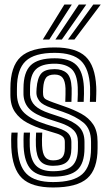

<svg xmlns="http://www.w3.org/2000/svg" viewBox="-20 -820 478 850"><path d="M215 -86Q176.8 -86 159 -106.4Q141.2 -126.8 139 -173.5Q138.5 -185 138.6 -201.5Q138.8 -218 139.8 -233H167Q165 -202 166.2 -175.5Q168 -140.2 179.4 -125.1Q190.8 -110 215 -110Q243 -110 255 -122.6Q267 -135.2 267 -164V-192Q267 -207.8 257.1 -215.9Q247.2 -224 230.5 -229L175 -246Q134.5 -258.5 100.6 -276.5Q66.8 -294.5 46.4 -324Q26 -353.5 26 -400V-429Q26 -526 71.5 -568Q117 -610 222 -610Q316.2 -610 358.9 -569.6Q401.5 -529.2 406 -436Q406.8 -420 406.2 -402.4Q405.8 -384.8 405 -369H377.8Q378.2 -382.8 378.9 -401Q379.5 -419.2 378.8 -434.5Q374.8 -515.8 338.4 -550.9Q302 -586 222 -586Q132.5 -586 93.8 -549.6Q55 -513.2 55 -429Q55 -422.8 54.9 -414.5Q54.8 -406.2 55 -400Q57 -348.8 88.5 -319.2Q120 -289.8 183.2 -270L237.5 -253Q270.8 -242.5 283.4 -227.8Q296 -213 296 -192V-164Q296 -122.2 277.1 -104.1Q258.2 -86 215 -86ZM215 -38Q148.5 -38 118.2 -68.9Q88 -99.8 84.5 -170.8Q84 -183.5 84.1 -202Q84.2 -220.5 85.5 -233H112.8Q111.8 -220.8 111.5 -203.2Q111.2 -185.8 111.8 -172.2Q114.5 -113.2 138.6 -87.6Q162.8 -62 215 -62Q274 -62 299.5 -85.8Q325 -109.5 325 -164V-192Q325 -224 305.9 -243.6Q286.8 -263.2 244.2 -277L191.8 -294Q135.2 -312.5 110.8 -337.1Q86.2 -361.8 84 -400Q83.8 -406.8 83.9 -415Q84 -423.2 84 -429Q84 -500.2 116.1 -531.1Q148.2 -562 222 -562Q287.8 -562 318 -532.2Q348.2 -502.5 351.5 -433.8Q352 -420.5 351.8 -404.9Q351.5 -389.2 350.5 -369H323.2Q324 -387.8 324.5 -402.4Q325 -417 324.2 -433.2Q321.5 -493.5 295.4 -515.8Q269.2 -538 222 -538Q163.8 -538 138.4 -512.6Q113 -487.2 113 -429Q113 -422.8 112.9 -414.4Q112.8 -406 113 -400Q115 -372 135 -352.5Q155 -333 200 -318L251.2 -301Q304.5 -283.5 329.2 -259.2Q354 -235 354 -192V-164Q354 -96.5 321.8 -67.2Q289.5 -38 215 -38ZM215 10Q120.5 10 77.5 -31.2Q34.5 -72.5 30 -168Q29.2 -183.8 29.4 -202.2Q29.5 -220.8 31 -233H58.2Q57 -221.5 56.8 -204Q56.5 -186.5 57.2 -169.5Q61.2 -86.2 97.9 -50.1Q134.5 -14 215 -14Q305 -14 344 -48.8Q383 -83.5 383 -164V-192Q383 -249.5 349.2 -277.4Q315.5 -305.2 258 -325L208.2 -342Q167.8 -356 155.8 -371.4Q143.8 -386.8 142 -400Q141 -405.8 141.2 -413.9Q141.5 -422 142 -429Q145.5 -474.5 162.2 -494.2Q179 -514 222 -514Q255.5 -514 275.2 -496.8Q295 -479.5 297.2 -430.2Q297.8 -420 297.2 -403.4Q296.8 -386.8 296.2 -369H269Q269.5 -385.8 270 -401.9Q270.5 -418 270 -429Q268.5 -461.5 257.2 -475.8Q246 -490 222 -490Q194.5 -490 183.8 -475.9Q173 -461.8 171 -429Q169.8 -412 171 -400Q172.2 -385.5 185.2 -379Q198.2 -372.5 216.8 -366L265 -349Q306.8 -334.5 340 -316.4Q373.2 -298.2 392.6 -269.1Q412 -240 412 -192V-164Q412 -70.8 366.2 -30.4Q320.5 10 215 10ZM169.5 -645 265 -800H298L198.2 -645ZM280.8 -645 393 -800H426L309.5 -645ZM225.2 -645 329 -800H362L253.8 -645Z"/></svg>

Font: Big Shoulders Inline Display Black
Style: Regular
Weight: 900
Designer: Patric King
Foundry: XO Type Co
Version: Version 1.000